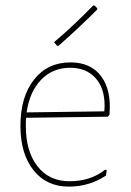

<svg xmlns="http://www.w3.org/2000/svg" viewBox="-20 -689 486 714"><path d="M327 -669 332 -668 342 -658 341 -653Q272 -584 197 -518L192 -519L181 -532Q250 -590 327 -669ZM236 5Q153 5 104.5 -56Q56 -117 56 -221Q56 -329 106.5 -393Q157 -457 242 -457Q318 -457 356.5 -405Q395 -353 387 -262L381 -255L77 -251Q76 -242 76 -221Q76 -126 119.5 -70.5Q163 -15 238 -15Q317 -15 371 -58L377 -56L374 -36Q312 5 236 5ZM241 -437Q176 -437 133 -392.5Q90 -348 79 -271L368 -275L369 -296Q369 -362 334.5 -399.5Q300 -437 241 -437Z"/></svg>

Font: Alegreya Sans Thin
Style: Regular
Weight: 100
Designer: Juan Pablo del Peral
Foundry: Huerta Tipografica
Version: Version 2.007